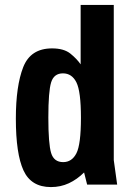

<svg xmlns="http://www.w3.org/2000/svg" viewBox="-20 -750 531 780"><path d="M307.6 -730V-488.6Q292.4 -510.8 266.1 -532.1Q239.8 -553.4 191.4 -553.4Q104.2 -553.4 74.3 -477.1Q44.4 -400.8 44.4 -268Q44.4 -125 75.5 -57.5Q106.6 10 186.8 10Q226.4 10 259.8 -5.6Q293.2 -21.2 321.6 -49.4L334 0H456L442.2 -99.6V-730ZM308.8 -271.2Q308.8 -163 290.4 -127.2Q272 -91.4 236.6 -91.4Q199 -91.4 187.7 -128.5Q176.4 -165.6 176.4 -272.4Q176.4 -378.6 187.7 -415.3Q199 -452 235.8 -452Q272 -452 290.4 -415.4Q308.8 -378.8 308.8 -271.2Z"/></svg>

Font: Secuela Light
Style: Regular
Weight: 300
Designer: Fernando Haro
Foundry: deFharo
Version: Version 1.708